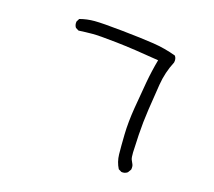

<svg xmlns="http://www.w3.org/2000/svg" viewBox="-129 -894 1258 1128"><g transform="rotate(20 500.0 -330.0)"><path d="M731.4 60.5 711.9 50.8Q688.5 13.7 683.6 -32.2Q678.7 -78.1 673.8 -152.8Q668.9 -227.5 675.8 -319.3Q682.6 -411.1 689.5 -484.4Q696.3 -557.6 710 -629.9Q551.8 -642.6 443.4 -645Q335 -647.5 293.5 -643.6Q252 -639.6 210.9 -633.8L191.4 -643.6Q179.7 -658.2 181.6 -679.7L191.4 -699.2Q234.4 -714.8 281.7 -718.8Q329.1 -722.7 452.1 -720.7Q575.2 -718.8 649.4 -713.9Q723.6 -709 793 -689.5Q806.6 -673.8 802.7 -649.4Q772.5 -577.1 766.6 -498Q760.7 -418.9 755.9 -337.9Q751 -256.8 752.9 -179.7Q754.9 -102.5 756.8 -70.8Q758.8 -39.1 764.2 -27.8Q769.5 -16.6 776.4 -5.4Q783.2 5.9 781.2 27.3L768.6 48.8Q752.9 62.5 731.4 60.5Z"/></g></svg>

Font: NaikaiFont
Style: Regular
Weight: 400
Version: Version 1.67